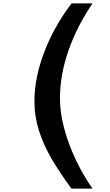

<svg xmlns="http://www.w3.org/2000/svg" viewBox="-20 -858 640 1121"><path d="M181 -266Q181 -405 239.2 -556Q297.5 -707 398 -838H520Q428.5 -703 379.2 -561Q330 -419 330 -282Q330 -202.5 354.2 -110.5Q378.5 -18.5 421.5 72.8Q464.5 164 520 243H397Q327.5 148 281.2 69Q235 -10 208 -93.8Q181 -177.5 181 -266Z"/></svg>

Font: JuliaMono Black
Style: Regular
Weight: 900
Monospace: yes
Designer: cormullion
Foundry: corm
Version: Version 0.054; ttfautohint (v1.8.4)